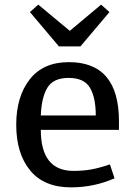

<svg xmlns="http://www.w3.org/2000/svg" viewBox="-20 -796 578 828"><path d="M416 -776 281 -663 145 -776 109 -744 234 -596H327L452 -744ZM50 -258Q50 -134 110 -61Q170 12 286 12Q385 12 474 -27L454 -87Q410 -72 374.5 -65.5Q339 -59 297 -59Q156 -59 156 -236H493V-273Q493 -528 277 -528Q166 -528 108 -453.5Q50 -379 50 -258ZM276 -460Q343 -460 368 -417.5Q393 -375 393 -298H156Q159 -376 184.5 -418Q210 -460 276 -460Z"/></svg>

Font: Voces
Style: Regular
Weight: 400
Designer: Ana Paula Megda, Pablo Ugerman
Foundry: Ana Paula Megda, Pablo Ugerman
Version: Version 1.100